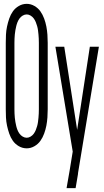

<svg xmlns="http://www.w3.org/2000/svg" viewBox="-20 -763 540 998"><path d="M119 8Q97 8 78 -3Q59 -14 47 -31Q35 -48 28 -68.5Q21 -89 16.5 -110Q12 -131 11 -152.5Q10 -174 10 -195V-540Q10 -561 11 -582.5Q12 -604 16.5 -625Q21 -646 28 -666.5Q35 -687 47 -704Q59 -721 78 -732Q97 -743 119 -743Q140 -743 159 -732Q178 -721 190 -704Q202 -687 209.5 -666.5Q217 -646 221 -625Q225 -604 226.5 -582.5Q228 -561 228 -540V-195Q228 -174 226.5 -152.5Q225 -131 221 -110Q217 -89 209.5 -68.5Q202 -48 190 -31Q178 -14 159 -3Q140 8 119 8ZM119 -47Q129 -47 139 -53Q149 -59 155.5 -68Q162 -77 166 -87Q170 -97 173 -107.5Q176 -118 177.5 -129Q179 -140 180 -151Q181 -162 181.5 -173Q182 -184 182 -195V-540Q182 -551 181.5 -562Q181 -573 180 -584Q179 -595 177.5 -606Q176 -617 173 -627.5Q170 -638 166 -648Q162 -658 155.5 -667Q149 -676 139 -682Q129 -688 119 -688Q108 -688 98 -682Q88 -676 81.5 -667Q75 -658 71 -648Q67 -638 64.5 -627.5Q62 -617 60 -606Q58 -595 57 -584Q56 -573 55.5 -562Q55 -551 55 -540V-195Q55 -184 55.5 -173Q56 -162 57 -151Q58 -140 60 -129Q62 -118 64.5 -107.5Q67 -97 71 -87Q75 -77 81.5 -68Q88 -59 98 -53Q108 -47 119 -47ZM326 215Q330 192 334 169Q338 146 342 123L358 25L268 -520H314L381 -88L447 -520H494L386 134L385 144L373 215Z"/></svg>

Font: Iosevka Light
Style: Regular
Weight: 300
Monospace: yes
Designer: Belleve Invis
Foundry: Belleve Invis
Version: Version 32.5.0; ttfautohint (v1.8.4)